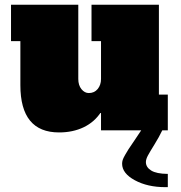

<svg xmlns="http://www.w3.org/2000/svg" viewBox="-20 -543 755 800"><path d="M400.9 -76.2Q374 -34.7 328.9 -12.9Q283.7 8.8 226.1 8.8Q64.9 8.8 64.9 -188V-371.6H25.9V-523.4H306.2V-213.9Q306.2 -188 319.3 -171.6Q332.5 -155.3 350.1 -155.3Q373 -155.3 387 -172.1Q400.9 -189 400.9 -213.9V-371.6H361.3V-523.4H642.1V-148.9H679.2V0H400.9ZM656.2 0Q642.1 29.3 623.5 59.1Q605 88.9 596.4 104.7Q587.9 120.6 587.9 132.3Q587.9 153.8 609.9 167.5Q631.8 181.2 679.2 181.6V236.8H668.9Q594.7 236.8 541.7 208Q488.8 179.2 488.8 139.2Q488.8 131.3 491.2 123.5Q493.7 115.7 501.5 102.1Q509.3 88.4 515.6 78.6Q522 68.8 539.3 43.5Q556.6 18.1 568.4 0Z"/></svg>

Font: Bevan
Style: Regular
Weight: 400
Foundry: vernon adams
Version: Version 1.000